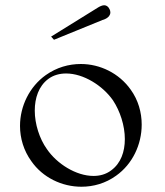

<svg xmlns="http://www.w3.org/2000/svg" viewBox="-20 -702 627 729"><path d="M185 -551 369 -626C369 -626 399 -633 399 -655C399 -659 398 -663 396 -667C391 -678 383 -682 376 -682C364 -682 352 -673 353 -674L174 -563ZM289 7C335 7 381 -6 421 -35C483 -79 518 -153 518 -229C518 -275 505 -322 476 -362C432 -424 360 -459 287 -459C241 -459 195 -446 154 -417C92 -373 56 -299 56 -224C56 -177 70 -130 99 -90C142 -28 215 7 289 7ZM335 -34C269 -34 196 -80 158 -136C130 -175 112 -231 112 -282C112 -330 127 -375 163 -402C183 -417 207 -423 231 -423C297 -423 370 -377 409 -321C436 -280 454 -225 454 -174C454 -126 439 -82 402 -55C382 -40 359 -34 335 -34Z"/></svg>

Font: Cantique Normal
Style: Regular
Weight: 400
Designer: Sébastien Hayez
Foundry: Sébastien Hayez & Ariel Martín Pérez
Version: Version 1.000;hotconv 1.0.109;makeotfexe 2.5.65596